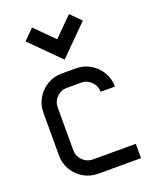

<svg xmlns="http://www.w3.org/2000/svg" viewBox="-186 -1155 1021 1260"><g transform="rotate(-20 325.0 -525.0)"><path d="M175 -500V-200Q175 -159 204.5 -129.5Q234 -100 275 -100H575V0H275Q221 0 175 -27Q129 -54 102 -100Q75 -146 75 -200V-500Q75 -554 102 -600Q129 -646 175 -673Q221 -700 275 -700H375Q429 -700 475 -673Q521 -646 548 -600Q575 -554 575 -500H475Q475 -541 445.5 -570.5Q416 -600 375 -600H275Q234 -600 204.5 -570.5Q175 -541 175 -500ZM196 -1050 325 -921 454 -1050 525 -979 325 -779 125 -979Z"/></g></svg>

Font: Monoikos Medium
Style: Regular
Weight: 500
Designer: Brian Krent
Version: Version 0.088